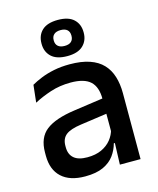

<svg xmlns="http://www.w3.org/2000/svg" viewBox="-109 -787 719 874"><g transform="rotate(-15 250.5 -350.0)"><path d="M349.5 0 353.5 -116 350 -131V-285L350.5 -309.5Q350.5 -366 321.8 -392.5Q293 -419 229.5 -419Q178 -419 134 -404.5Q90 -390 54.5 -371L63.5 -453Q83.5 -464.5 110.5 -475.5Q137.5 -486.5 171.5 -493.5Q205.5 -500.5 246 -500.5Q301.5 -500.5 340 -487.2Q378.5 -474 402 -449Q425.5 -424 436.2 -389Q447 -354 447 -311V0ZM184 11Q111.5 11 73 -24.8Q34.5 -60.5 34.5 -126.5V-141.5Q34.5 -211.5 77.8 -245.2Q121 -279 214 -292L361 -313L366.5 -242L225.5 -222Q175 -215 153.5 -197.8Q132 -180.5 132 -147V-140Q132 -106.5 152.8 -88.5Q173.5 -70.5 216 -70.5Q255 -70.5 283 -83.5Q311 -96.5 328.5 -118.2Q346 -140 352.5 -166.5L366 -101H348Q340 -71 321.5 -45.5Q303 -20 269.8 -4.5Q236.5 11 184 11ZM147.5 -623V-625Q147.5 -663.5 172.2 -686.5Q197 -709.5 247 -709.5Q296.5 -709.5 321.2 -686.5Q346 -663.5 346 -625V-623Q346 -585.5 321.2 -562.2Q296.5 -539 247 -539Q197 -539 172.2 -562.2Q147.5 -585.5 147.5 -623ZM205 -623.5Q205 -606 215.8 -596.5Q226.5 -587 247 -587Q267.5 -587 278 -596.5Q288.5 -606 288.5 -623.5V-625Q288.5 -642.5 278 -652Q267.5 -661.5 247 -661.5Q226.5 -661.5 215.8 -652Q205 -642.5 205 -625Z"/></g></svg>

Font: Anek Bangla Medium Medium
Style: Regular
Weight: 500
Version: Version 1.003